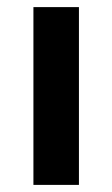

<svg xmlns="http://www.w3.org/2000/svg" viewBox="-20 -520 316 540"><path d="M74 0V-500H202V0Z"/></svg>

Font: Geologica Roman Medium
Style: Regular
Weight: 500
Designer: Sindre Bremnes, Frode Helland
Foundry: Monokrom Skriftforlag AS
Version: Version 1.010;gftools[0.9.28]